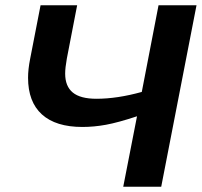

<svg xmlns="http://www.w3.org/2000/svg" viewBox="-20 -708 765 728"><path d="M499.5 -267.1Q427.2 -243.2 381.6 -234.9Q335.9 -226.6 292.5 -226.6Q191.4 -226.6 138.9 -274.2Q86.4 -321.8 86.4 -413.1Q86.4 -445.3 94.2 -484.4L133.8 -688H272.5L233.4 -485.8Q227.1 -450.7 227.1 -428.7Q227.1 -380.9 255.9 -357.2Q284.7 -333.5 345.7 -333.5Q424.3 -333.5 517.6 -359.4L581.1 -688H725.1L591.3 0H447.3Z"/></svg>

Font: Arimo
Style: Bold Italic
Weight: 700
Italic angle: -12°
Designer: Steve Matteson
Foundry: Monotype Imaging Inc.
Version: Version 1.33